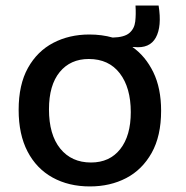

<svg xmlns="http://www.w3.org/2000/svg" viewBox="-20 -657 667 690"><path d="M303 13Q227 13 169 -19Q111 -51 79 -112.5Q47 -174 47 -262Q47 -353 80.5 -413Q114 -473 171.5 -503Q229 -533 301 -533Q346 -533 385 -522Q427 -523 445 -538.5Q463 -554 466 -579.5Q469 -605 467 -637H550Q562 -562 540 -522Q518 -482 462 -488H456Q503 -455 531 -397.5Q559 -340 559 -259Q559 -168 525 -107.5Q491 -47 433.5 -17Q376 13 303 13ZM307 -73Q374 -73 412 -121Q450 -169 450 -254Q450 -342 410.5 -393.5Q371 -445 299 -445Q233 -445 194.5 -398Q156 -351 156 -264Q156 -173 196.5 -123Q237 -73 307 -73Z"/></svg>

Font: Bricolage Grotesque 12pt Medium
Style: Regular
Weight: 500
Designer: Mathieu Triay
Foundry: Atelier Triay
Version: Version 1.001; ttfautohint (v1.8.4.7-5d5b);gftools[0.9.33.de